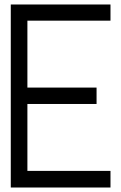

<svg xmlns="http://www.w3.org/2000/svg" viewBox="-20 -807 540 855"><path d="M28 -787H472V-715H102V-417H410V-344H102V-46H472V28H28Z"/></svg>

Font: DotGothic16
Style: Regular
Weight: 400
Designer: Fontworks Inc.
Foundry: Fontworks Inc.
Version: Version 1.100